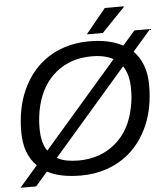

<svg xmlns="http://www.w3.org/2000/svg" viewBox="-60 -922 898 1025"><g transform="rotate(-5 389.0 -409.5)"><path d="M8 49 105 -63Q72 -95 55 -141Q38 -187 38 -248Q38 -372 80 -467Q122 -562 197 -620Q246 -658 308 -678Q370 -698 441 -698Q550 -698 621 -659L687 -735H771L673 -622Q706 -589 723 -542.5Q740 -496 740 -436Q740 -316 700 -223.5Q660 -131 589 -73Q539 -32 474.5 -10Q410 12 336 12Q282 12 236.5 3Q191 -6 156 -25L92 49ZM168 -136 563 -592Q517 -617 447 -617Q335 -617 257 -554Q179 -491 151 -378Q144 -350 140.5 -320Q137 -290 137 -258Q137 -179 168 -136ZM330 -69Q447 -69 528.5 -138Q610 -207 633 -331Q638 -354 640 -377Q642 -400 642 -426Q642 -503 610 -549L215 -93Q238 -80 267 -74.5Q296 -69 330 -69ZM432 -736 540 -868H641L642 -865L518 -736Z"/></g></svg>

Font: Archivo VF Beta
Style: Italic
Weight: 400
Italic angle: -10°
Designer: Hector Gatti
Foundry: Omnibus-Type
Version: Version 1.002